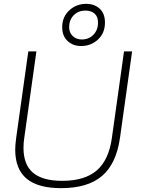

<svg xmlns="http://www.w3.org/2000/svg" viewBox="-20 -967 748 997"><path d="M59 -190Q59 -214 64 -251L127 -700H169L106 -251Q102 -226 102 -199Q102 -112 151.5 -70Q201 -28 303 -28Q420 -28 482.5 -82Q545 -136 561 -251L624 -700H666L603 -251Q584 -117 510 -53.5Q436 10 297 10Q177 10 118 -39.5Q59 -89 59 -190ZM303 -826Q303 -879 339.5 -913Q376 -947 428 -947Q470 -947 497.5 -922Q525 -897 525 -850Q525 -795 488.5 -761.5Q452 -728 401 -728Q359 -728 331 -754Q303 -780 303 -826ZM489 -850Q489 -880 471.5 -896Q454 -912 424 -912Q386 -912 362.5 -887.5Q339 -863 339 -826Q339 -798 357.5 -780Q376 -762 405 -762Q441 -762 465 -786.5Q489 -811 489 -850Z"/></svg>

Font: Krub ExtraLight
Style: Italic
Weight: 275
Italic angle: -8°
Designer: Ekaluck Peanpanawate
Foundry: Cadson Demak Co.,Ltd.
Version: Version 1.000; ttfautohint (v1.6)